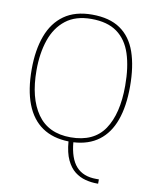

<svg xmlns="http://www.w3.org/2000/svg" viewBox="-100 -801 886 1094"><g transform="rotate(10 343.0 -253.5)"><path d="M537 218Q504 218 470.5 209.5Q437 201 408.5 179Q380 157 360.5 116Q341 75 336 10Q245 8 183 -34.5Q121 -77 89.5 -158.5Q58 -240 58 -359Q58 -470 88.5 -552.5Q119 -635 182.5 -680Q246 -725 344 -725Q445 -725 507.5 -682Q570 -639 598.5 -557Q627 -475 627 -358Q627 -244 598 -163.5Q569 -83 510.5 -39Q452 5 364 10Q368 56 380 90.5Q392 125 412 147.5Q432 170 461 181.5Q490 193 528 193H544V218ZM343 -15Q477 -15 538 -105.5Q599 -196 599 -358Q599 -466 574 -542.5Q549 -619 493 -659.5Q437 -700 344 -700Q253 -700 196 -655.5Q139 -611 112.5 -534Q86 -457 86 -358Q86 -198 150 -106.5Q214 -15 343 -15Z"/></g></svg>

Font: Noto Serif Kannada Thin
Style: Regular
Weight: 250
Version: Version 2.003